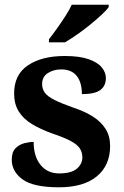

<svg xmlns="http://www.w3.org/2000/svg" viewBox="-20 -786 528 816"><path d="M231 10Q122 10 76 -23.5Q30 -57 30 -107Q30 -140 46 -156Q62 -172 84 -177.5Q106 -183 123 -183Q123 -121 152.5 -85Q182 -49 231 -49Q283 -49 306.5 -69Q330 -89 330 -117Q330 -139 319 -155.5Q308 -172 281 -186.5Q254 -201 207 -217Q153 -236 116 -258.5Q79 -281 59.5 -312.5Q40 -344 40 -389Q40 -469 99 -508.5Q158 -548 255 -548Q318 -548 356.5 -534.5Q395 -521 412.5 -499.5Q430 -478 430 -455Q430 -421 406.5 -403.5Q383 -386 328 -386Q328 -436 306 -463.5Q284 -491 240 -491Q208 -491 183.5 -475.5Q159 -460 159 -429Q159 -408 170.5 -392Q182 -376 212 -361Q242 -346 296 -327Q341 -312 375 -290.5Q409 -269 428.5 -238.5Q448 -208 448 -166Q448 -83 391.5 -36.5Q335 10 231 10ZM188 -619Q203 -638 221.5 -664Q240 -690 257.5 -717Q275 -744 285 -766H442V-756Q433 -743 411.5 -723Q390 -703 363 -681Q336 -659 308 -639.5Q280 -620 256 -606H188Z"/></svg>

Font: Noto Serif Vithkuqi
Style: Bold
Weight: 700
Version: Version 1.005